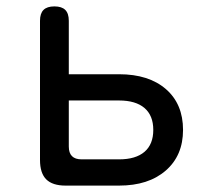

<svg xmlns="http://www.w3.org/2000/svg" viewBox="-20 -580 640 600"><path d="M185 0Q144 0 124.5 -19.5Q105 -39 105 -80V-515Q105 -538 116 -549Q127 -560 150 -560Q173 -560 184 -549Q195 -538 195 -515V-348H352Q445 -348 498.5 -301.5Q552 -255 552 -174Q552 -94 498 -47Q444 0 352 0ZM195 -122Q195 -102 205 -92Q215 -82 235 -82H352Q404 -82 431.5 -105.5Q459 -129 459 -174Q459 -219 431.5 -242.5Q404 -266 352 -266H195Z"/></svg>

Font: Maple Mono NF
Style: Regular
Weight: 400
Monospace: yes
Designer: subframe7536
Version: Version 7.000